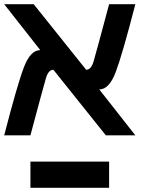

<svg xmlns="http://www.w3.org/2000/svg" viewBox="-20 -645 790 915"><path d="M500 125V250H125V125ZM625 0H484.4L234.4 -312.5Q210.9 -312.5 199.2 -273.4Q187.5 -234.4 125 0H0Q62.5 -242.2 93.8 -324.2Q125 -406.2 171.9 -406.2L0 -625H140.6L390.6 -312.5Q414.1 -312.5 425.8 -351.6Q437.5 -390.6 500 -625H625Q562.5 -382.8 531.2 -300.8Q500 -218.8 453.1 -218.8Z"/></svg>

Font: CraftyPE
Style: Regular
Weight: 400
Designer: Erek Butcher
Foundry: Haunted Coop
Version: Version 0.018;April 4, 2024;FontCreator 15.0.0.2962 64-bit